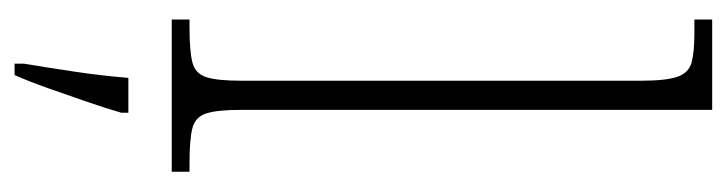

<svg xmlns="http://www.w3.org/2000/svg" viewBox="-396 -404 1021 270"><g transform="rotate(90 115.0 -269.5)"><path d="M8 0V-25H19Q52 -25 68 -29Q84 -33 89 -48.5Q94 -64 94 -98V-660Q94 -695 88.5 -711Q83 -727 68.5 -731Q54 -735 27 -735H8V-760H135V-98Q135 -64 140 -48.5Q145 -33 161 -29Q177 -25 210 -25H222V0ZM70 208Q76 172 81.5 135Q87 98 90 61H139V71Q133 92 123.5 119.5Q114 147 104.5 174Q95 201 86 221H70Z"/></g></svg>

Font: Noto Serif Condensed ExtraLight
Style: Regular
Weight: 200
Width: 3
Designer: Monotype Design Team
Foundry: Monotype Imaging Inc.
Version: Version 2.013; ttfautohint (v1.8.4.7-5d5b)